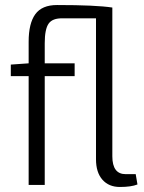

<svg xmlns="http://www.w3.org/2000/svg" viewBox="-20 -736 574 764"><path d="M520 -43 527 -2Q502 8 457 8Q413 8 387.5 -21Q362 -50 362 -102V-663H229Q189 -664 173.5 -642Q158 -620 158 -564V-484H277V-433H158V0H94V-433H23V-479L94 -484V-570Q94 -643 120.5 -679.5Q147 -716 207 -716Q361 -716 427 -706V-114Q427 -43 480 -43Z"/></svg>

Font: exo2condensed_l
Style: Regular
Weight: 300
Width: 3
Designer: Natanael Gama
Version: Version 1.001;PS 001.001;hotconv 1.0.70;makeotf.lib2.5.58329